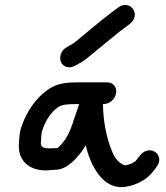

<svg xmlns="http://www.w3.org/2000/svg" viewBox="-20 -772 678 786"><path d="M286.8 -502.5 300.7 -510.3C312.8 -516.4 328.3 -526.8 342.8 -538.8C355 -548.7 370.3 -561.4 387.7 -575.8L442.8 -620.8C460.4 -635.5 475.2 -647.2 488.3 -656.8L509.8 -672.8C561.3 -710.7 513.1 -777.7 463.5 -741.2L441.9 -725.1C395.3 -690.5 337.2 -640.3 291.8 -603.3C281.5 -594.9 274.3 -590.7 268.2 -587.3L254.4 -579.5C226.6 -564.9 221.9 -534.3 230 -517C237.8 -500.4 260.4 -488.7 286.8 -502.5ZM304 -346C298.3 -326.4 294.1 -317.6 283.1 -285C266.8 -230.8 250.1 -197.7 220.1 -169.8C219.4 -169.3 217 -167.4 214.8 -165.8C179 -164.2 146.1 -160.3 147.2 -186.1C149.4 -211.6 147.6 -223.1 154.8 -243.2C168.5 -282.8 190.7 -314.2 217 -332.6C232.1 -343.7 254.4 -346 295.4 -346ZM418.4 -435H309.4C257.2 -435 213.6 -433.9 170.8 -401C125.8 -367.9 91.4 -318 70.7 -261.4C57.5 -227.5 59.1 -202.7 57.2 -178.7C53.9 -108 108.7 -68.6 181.4 -75.1C192.7 -76.4 200.3 -77 205.4 -77C256.8 -75.9 300.3 -132.3 317.2 -155.7C322.3 -162.7 325.8 -169 330.5 -177.3C341.1 -135.2 356.7 -94.8 379.2 -63.5C396.7 -39.2 431.7 0.9 492.7 -7.2C540.5 -14.3 582.3 -36.8 610.2 -74.2L621.6 -89.4C657.6 -138.7 592.2 -185.7 552.6 -134.7L542.1 -121.5C538.4 -116.9 535.3 -112.7 532.6 -110.4C517.5 -100.7 494.3 -92.9 488 -96C464 -106.7 450.4 -124.2 438.7 -152.4C416.7 -205.4 402.5 -273.1 401.4 -346H404.4C430.4 -346 451.9 -368 455.5 -391C459.3 -415.3 442.7 -435 418.4 -435Z"/></svg>

Font: Just Breathe
Style: BdObl3
Weight: 400
Foundry: Cannot Into Space Fonts
Version: Version 0.72